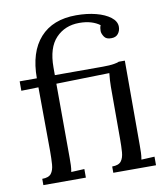

<svg xmlns="http://www.w3.org/2000/svg" viewBox="-84 -831 792 903"><g transform="rotate(-10 311.5 -380.0)"><path d="M50 0V-30Q81 -30 93 -45.5Q105 -61 107 -88.5Q109 -116 109 -152L107 -457L25 -455V-500H107Q107 -625 167.5 -692.5Q228 -760 340 -760Q392 -760 434.5 -749Q477 -738 503 -718Q529 -698 529 -672Q529 -653 518 -639Q507 -625 486 -625Q461 -624 451 -639.5Q441 -655 441 -667Q441 -674 442 -681Q443 -688 446 -694Q429 -707 404.5 -714.5Q380 -722 348 -722Q280 -722 236.5 -676.5Q193 -631 193 -537V-500H422Q456 -500 476 -503.5Q496 -507 500 -510H529V-106Q529 -86 528.5 -70.5Q528 -55 525 -38Q541 -39 556.5 -39.5Q572 -40 588 -41V0H384V-30Q415 -30 427 -45.5Q439 -61 441 -88.5Q443 -116 443 -152V-400Q443 -416 444 -430.5Q445 -445 447 -465L193 -459L194 -105Q194 -85 193.5 -70Q193 -55 190 -38Q206 -39 221.5 -39.5Q237 -40 253 -41V0Z"/></g></svg>

Font: Lora
Style: Regular
Weight: 400
Designer: Olga Karpushina, Alexei Vanyashin (Cyrillic)
Foundry: Cyreal
Version: Version 3.005; ttfautohint (v1.8.4.7-5d5b)